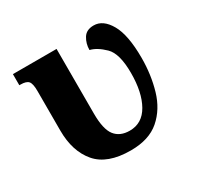

<svg xmlns="http://www.w3.org/2000/svg" viewBox="-125 -686 858 838"><g transform="rotate(-30 304.0 -267.0)"><path d="M309 10Q401 10 454 -36Q507 -82 529 -157Q551 -232 551 -317Q551 -432 519 -488Q487 -544 440 -544Q403 -544 387 -518Q371 -492 371 -460Q405 -452 441.5 -416.5Q478 -381 478 -283Q478 -185 444.5 -126Q411 -67 348 -67Q299 -67 274 -99Q249 -131 249 -210V-536H29V-480H35Q64 -480 74.5 -468Q85 -456 85 -419V-219Q85 -115 138 -52.5Q191 10 309 10Z"/></g></svg>

Font: Noto Serif SemiCondensed Extra
Style: Regular
Weight: 800
Width: 4
Designer: Monotype Design Team
Foundry: Monotype Imaging Inc.
Version: Version 1.002